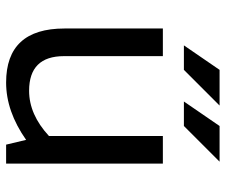

<svg xmlns="http://www.w3.org/2000/svg" viewBox="-75 -663 738 628"><g transform="rotate(90 294.0 -349.0)"><path d="M515.1 -512.7V0H453.1L437.5 -65.4Q344.2 0 250 0Q73.2 0 73.2 -190.9V-512.7H163.6V-189.5Q163.6 -75.2 276.9 -75.2Q354.5 -75.2 424.8 -140.1V-512.7ZM208.5 -698.2H325.2L208.5 -581.5H128.4ZM392.1 -698.2H508.8L392.1 -581.5H312Z"/></g></svg>

Font: Voltera
Style: Regular
Weight: 400
Designer: Bernd Montag
Version: Version 1.301